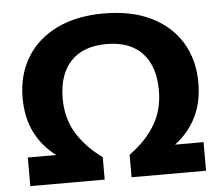

<svg xmlns="http://www.w3.org/2000/svg" viewBox="-53 -809 1003 869"><g transform="rotate(-5 449.0 -375.0)"><path d="M50 0V-130H179Q116.5 -177 83.2 -244.2Q50 -311.5 50 -400Q50 -504.5 97.8 -583.2Q145.5 -662 235 -705.8Q324.5 -749.5 449 -749.5Q574 -749.5 663.5 -705.8Q753 -662 800.8 -583.2Q848.5 -504.5 848.5 -400Q848.5 -311.5 815 -244.2Q781.5 -177 719 -130H848.5V0H510V-102Q587.5 -158 627.5 -225.8Q667.5 -293.5 667.5 -381Q667.5 -490.5 611.5 -550.5Q555.5 -610.5 449 -610.5Q342.5 -610.5 286.5 -550.5Q230.5 -490.5 230.5 -381Q230.5 -293.5 270.8 -225.8Q311 -158 388 -102V0Z"/></g></svg>

Font: Encode Sans Expanded Expanded
Style: Bold
Weight: 700
Width: 7
Designer: Multiple Designers
Foundry: Impallari Type
Version: Version 3.000; ttfautohint (v1.8.3) -l 8 -r 50 -G 200 -x 14 